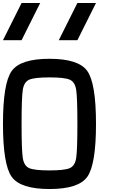

<svg xmlns="http://www.w3.org/2000/svg" viewBox="-20 -1270 790 1290"><path d="M500 -437.5Q500 -609.4 492.2 -664.1Q484.4 -718.8 449.2 -734.4Q414.1 -750 312.5 -750Q210.9 -750 175.8 -734.4Q140.6 -718.8 132.8 -664.1Q125 -609.4 125 -437.5Q125 -265.6 132.8 -210.9Q140.6 -156.2 175.8 -140.6Q210.9 -125 312.5 -125Q414.1 -125 449.2 -140.6Q484.4 -156.2 492.2 -210.9Q500 -265.6 500 -437.5ZM625 -437.5Q625 -164.1 566.4 -82Q507.8 0 312.5 0Q117.2 0 58.6 -82Q0 -164.1 0 -437.5Q0 -710.9 58.6 -793Q117.2 -875 312.5 -875Q507.8 -875 566.4 -793Q625 -710.9 625 -437.5ZM500 -1000H375L500 -1250H625ZM125 -1000H0L125 -1250H250Z"/></svg>

Font: CraftyPE
Style: Regular
Weight: 400
Designer: Erek Butcher
Foundry: Haunted Coop
Version: Version 0.018;April 4, 2024;FontCreator 15.0.0.2962 64-bit